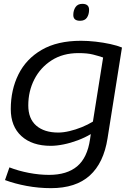

<svg xmlns="http://www.w3.org/2000/svg" viewBox="-20 -758 701 998"><path d="M6 178 29 112Q75 130 129.5 140.5Q184 151 235 151Q328 151 381 106.5Q434 62 448 -34L452 -61Q422 -43 385 -29Q348 -15 311 -7.5Q274 0 244 0Q147 0 91.5 -50.5Q36 -101 36 -191Q36 -291 76 -371.5Q116 -452 197 -499Q278 -546 401 -546Q437 -546 477 -541.5Q517 -537 553.5 -529Q590 -521 614 -511L539 -39Q519 89 446.5 154.5Q374 220 245 220Q181 220 119 208.5Q57 197 6 178ZM516 -459Q493 -467 463.5 -474.5Q434 -482 388 -482Q307 -482 248.5 -444.5Q190 -407 158.5 -345.5Q127 -284 127 -210Q127 -141 168.5 -105Q210 -69 283 -69Q309 -69 341 -76.5Q373 -84 405 -97Q437 -110 463 -126ZM396 -650Q361 -650 361 -680Q361 -704 372.5 -721Q384 -738 408 -738Q443 -738 443 -707Q443 -683 432 -666.5Q421 -650 396 -650Z"/></svg>

Font: Georama Extended
Style: Italic
Weight: 400
Width: 7
Italic angle: -9°
Designer: Jean-Baptiste Levee
Foundry: Production Type
Version: Version 1.000